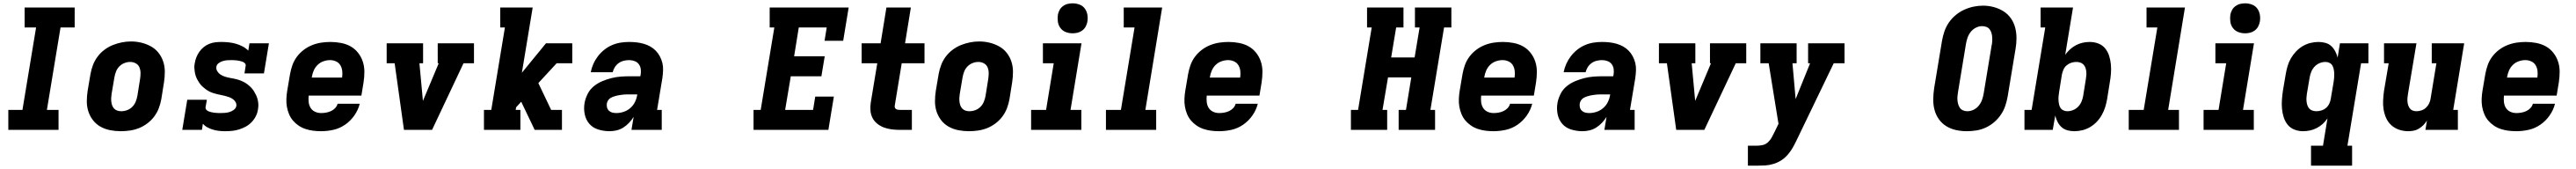

<svg xmlns="http://www.w3.org/2000/svg" viewBox="-20 -780 15490 1015"><path d="M30 0V-120H115L197 -615H128V-735H429V-615H344L262 -120H332V0Z M706 8Q674 8 643 2Q612 -4 585.5 -18.5Q559 -33 540 -57Q521 -81 511.5 -110Q502 -139 502 -171Q502 -203 507 -235L524 -335Q529 -363 539 -389.5Q549 -416 566.5 -439.5Q584 -463 608 -481Q632 -499 658.5 -509.5Q685 -520 712.5 -525.5Q740 -531 768 -531Q800 -531 830.5 -523.5Q861 -516 887.5 -501.5Q914 -487 933 -463Q952 -439 961.5 -410Q971 -381 971 -349Q971 -317 966 -285L950 -185Q945 -157 935 -130.5Q925 -104 907.5 -80.5Q890 -57 866 -39Q842 -21 815.5 -10.5Q789 0 761 4Q733 8 706 8ZM709 -112Q727 -112 744.5 -118.5Q762 -125 775.5 -138.5Q789 -152 796 -169.5Q803 -187 806 -204L822 -304Q825 -323 825 -341Q825 -359 818.5 -375Q812 -391 796.5 -399.5Q781 -408 763 -408Q745 -408 727.5 -401Q710 -394 697 -380.5Q684 -367 677.5 -350Q671 -333 668 -316L651 -216Q649 -204 648.5 -191.5Q648 -179 649.5 -167.5Q651 -156 655 -145.5Q659 -135 667 -127Q675 -119 686 -115.5Q697 -112 709 -112Z M1334 8Q1316 8 1297 6Q1278 4 1260 -1.5Q1242 -7 1226.5 -15.5Q1211 -24 1200 -37L1194 0H1076L1106 -181H1224L1216 -136Q1215 -127 1221 -120.5Q1227 -114 1235 -111Q1243 -108 1251.5 -106Q1260 -104 1268.5 -103Q1277 -102 1286 -101.5Q1295 -101 1304 -101Q1318 -101 1332 -102Q1346 -103 1359.5 -107Q1373 -111 1385.5 -120Q1398 -129 1401 -143Q1403 -156 1396.5 -167Q1390 -178 1380 -185Q1370 -192 1358 -196.5Q1346 -201 1333.5 -204Q1321 -207 1308.5 -209.5Q1296 -212 1283.5 -215Q1271 -218 1259 -222Q1247 -226 1236 -232Q1225 -238 1215 -245.5Q1205 -253 1196 -261.5Q1187 -270 1180 -280Q1173 -290 1167 -301Q1161 -312 1157 -324Q1153 -336 1151 -349Q1149 -362 1148.5 -374.5Q1148 -387 1151 -400Q1154 -419 1161 -436.5Q1168 -454 1179 -469.5Q1190 -485 1205.5 -497.5Q1221 -510 1239 -517Q1257 -524 1275 -526Q1293 -528 1311 -528Q1334 -528 1356.5 -525.5Q1379 -523 1399.5 -517Q1420 -511 1439 -501Q1458 -491 1473 -476L1480 -520H1597L1567 -339H1450L1457 -384Q1459 -393 1453 -399.5Q1447 -406 1439 -409Q1431 -412 1422.5 -414Q1414 -416 1405.5 -417Q1397 -418 1388 -418.5Q1379 -419 1370 -419Q1357 -419 1344.5 -418Q1332 -417 1319 -413Q1306 -409 1294.5 -400.5Q1283 -392 1281 -379Q1279 -364 1287 -351.5Q1295 -339 1307 -331.5Q1319 -324 1333 -319.5Q1347 -315 1361 -312.5Q1375 -310 1389.5 -307Q1404 -304 1417.5 -299.5Q1431 -295 1444 -288.5Q1457 -282 1468 -273.5Q1479 -265 1489 -255Q1499 -245 1506.5 -233Q1514 -221 1520 -208.5Q1526 -196 1529.5 -181.5Q1533 -167 1533.5 -152.5Q1534 -138 1531 -122Q1528 -101 1518 -81.5Q1508 -62 1492.5 -46Q1477 -30 1457.5 -19.5Q1438 -9 1417 -2.5Q1396 4 1375.5 6Q1355 8 1334 8Z M1911 8Q1886 8 1862.5 5Q1839 2 1816.5 -5.5Q1794 -13 1775 -26Q1756 -39 1741.5 -56Q1727 -73 1718 -94.5Q1709 -116 1705 -139Q1701 -162 1702 -186.5Q1703 -211 1707 -235L1724 -335Q1729 -363 1738.5 -389.5Q1748 -416 1765.5 -439.5Q1783 -463 1807 -481Q1831 -499 1858 -509.5Q1885 -520 1912.5 -524Q1940 -528 1967 -528Q1999 -528 2030.5 -522Q2062 -516 2088 -501.5Q2114 -487 2133 -463Q2152 -439 2161.5 -410Q2171 -381 2171 -349Q2171 -317 2166 -285L2153 -206H1836Q1834 -186 1836 -167Q1838 -148 1847.5 -132.5Q1857 -117 1874 -109Q1891 -101 1911 -101Q1925 -101 1940 -103.5Q1955 -106 1969.5 -112.5Q1984 -119 1995 -130.5Q2006 -142 2010 -157H2143Q2134 -120 2111 -87Q2088 -54 2055.5 -31.5Q2023 -9 1985.5 -0.5Q1948 8 1911 8ZM1854 -314H2037Q2040 -334 2038 -353Q2036 -372 2027 -387.5Q2018 -403 2001 -411Q1984 -419 1965 -419Q1945 -419 1925 -412Q1905 -405 1890 -390.5Q1875 -376 1866.5 -356.5Q1858 -337 1855 -317Z M2409 0 2353 -400H2305V-520H2524V-400H2502L2523 -174L2618 -400H2612V-520H2830V-400H2767L2578 0Z M2890 0V-120H2934L3016 -615H2988V-735H3183L3118 -343L3263 -520H3421V-400H3327L3217 -281L3294 -120H3359V0H3195L3114 -169L3083 -135L3081 -120H3109V0Z M3645 8Q3611 8 3578 -2Q3545 -12 3524 -36Q3503 -60 3496 -93.5Q3489 -127 3495 -162Q3500 -189 3513.5 -216Q3527 -243 3550.5 -262Q3574 -281 3601.5 -292.5Q3629 -304 3657 -311Q3685 -318 3713 -320Q3741 -322 3769 -322H3830L3832 -330Q3835 -347 3833 -364Q3831 -381 3821.5 -394Q3812 -407 3796 -413Q3780 -419 3763 -419Q3747 -419 3730.5 -415Q3714 -411 3700 -401Q3686 -391 3677 -376.5Q3668 -362 3664 -346H3532Q3537 -372 3548 -396.5Q3559 -421 3575.5 -442.5Q3592 -464 3614 -481.5Q3636 -499 3661 -509.5Q3686 -520 3711.5 -524Q3737 -528 3763 -528Q3786 -528 3808 -525.5Q3830 -523 3851 -517Q3872 -511 3890.5 -500.5Q3909 -490 3923.5 -475Q3938 -460 3948 -441Q3958 -422 3963 -401Q3968 -380 3967 -357.5Q3966 -335 3963 -312L3931 -120H3959V0H3777L3790 -78Q3778 -59 3762.5 -42.5Q3747 -26 3728 -14Q3709 -2 3687.5 3Q3666 8 3645 8ZM3686 -101Q3708 -101 3730.5 -108.5Q3753 -116 3771 -132Q3789 -148 3799 -169.5Q3809 -191 3812 -213H3769Q3759 -213 3749 -213Q3739 -213 3729.5 -212Q3720 -211 3710 -209.5Q3700 -208 3690.5 -206Q3681 -204 3671 -200.5Q3661 -197 3652 -192Q3643 -187 3637 -178Q3631 -169 3629 -159Q3627 -147 3630 -135Q3633 -123 3641.5 -115Q3650 -107 3661.5 -104Q3673 -101 3686 -101Z M4511 0V-120H4554L4636 -615H4608V-735H5083L5050 -535H4938L4951 -615H4783L4755 -442H4939L4919 -322H4735L4701 -120H4869L4882 -200H4994L4961 0Z M5391 0Q5366 0 5342 -3Q5318 -6 5296 -14Q5274 -22 5255.5 -36.5Q5237 -51 5226.5 -71.5Q5216 -92 5214 -116Q5212 -140 5216 -165L5255 -400H5161V-520H5275L5310 -735H5457L5422 -520H5539V-400H5402L5360 -145Q5359 -139 5361 -133.5Q5363 -128 5368 -125Q5373 -122 5379 -121Q5385 -120 5391 -120H5463V0Z M5806 8Q5774 8 5743 2Q5712 -4 5685.5 -18.5Q5659 -33 5640 -57Q5621 -81 5611.5 -110Q5602 -139 5602 -171Q5602 -203 5607 -235L5624 -335Q5629 -363 5639 -389.5Q5649 -416 5666.5 -439.5Q5684 -463 5708 -481Q5732 -499 5758.5 -509.5Q5785 -520 5812.5 -525.5Q5840 -531 5868 -531Q5900 -531 5930.5 -523.5Q5961 -516 5987.5 -501.5Q6014 -487 6033 -463Q6052 -439 6061.5 -410Q6071 -381 6071 -349Q6071 -317 6066 -285L6050 -185Q6045 -157 6035 -130.5Q6025 -104 6007.5 -80.5Q5990 -57 5966 -39Q5942 -21 5915.5 -10.5Q5889 0 5861 4Q5833 8 5806 8ZM5809 -112Q5827 -112 5844.5 -118.5Q5862 -125 5875.5 -138.5Q5889 -152 5896 -169.5Q5903 -187 5906 -204L5922 -304Q5925 -323 5925 -341Q5925 -359 5918.5 -375Q5912 -391 5896.5 -399.5Q5881 -408 5863 -408Q5845 -408 5827.5 -401Q5810 -394 5797 -380.5Q5784 -367 5777.5 -350Q5771 -333 5768 -316L5751 -216Q5749 -204 5748.5 -191.5Q5748 -179 5749.5 -167.5Q5751 -156 5755 -145.5Q5759 -135 5767 -127Q5775 -119 5786 -115.5Q5797 -112 5809 -112Z M6180 0V-120H6270L6316 -400H6251V-520H6483L6417 -120H6482V0ZM6430 -580Q6408 -580 6388.5 -587.5Q6369 -595 6356.5 -611.5Q6344 -628 6341 -649Q6338 -670 6341 -692Q6344 -707 6351.5 -720.5Q6359 -734 6372 -743.5Q6385 -753 6400 -756.5Q6415 -760 6430 -760Q6451 -760 6471 -752.5Q6491 -745 6503 -728.5Q6515 -712 6518.5 -691Q6522 -670 6518 -648Q6515 -633 6507.5 -619.5Q6500 -606 6487 -596.5Q6474 -587 6459 -583.5Q6444 -580 6430 -580Z M6630 0V-120H6720L6802 -615H6737V-735H6968L6867 -120H6932V0Z M7311 8Q7286 8 7262.5 5Q7239 2 7216.5 -5.5Q7194 -13 7175 -26Q7156 -39 7141.5 -56Q7127 -73 7118 -94.5Q7109 -116 7105 -139Q7101 -162 7102 -186.5Q7103 -211 7107 -235L7124 -335Q7129 -363 7138.5 -389.5Q7148 -416 7165.5 -439.5Q7183 -463 7207 -481Q7231 -499 7258 -509.5Q7285 -520 7312.5 -524Q7340 -528 7367 -528Q7399 -528 7430.5 -522Q7462 -516 7488 -501.5Q7514 -487 7533 -463Q7552 -439 7561.5 -410Q7571 -381 7571 -349Q7571 -317 7566 -285L7553 -206H7236Q7234 -186 7236 -167Q7238 -148 7247.5 -132.5Q7257 -117 7274 -109Q7291 -101 7311 -101Q7325 -101 7340 -103.5Q7355 -106 7369.5 -112.5Q7384 -119 7395 -130.5Q7406 -142 7410 -157H7543Q7534 -120 7511 -87Q7488 -54 7455.5 -31.5Q7423 -9 7385.5 -0.5Q7348 8 7311 8ZM7254 -314H7437Q7440 -334 7438 -353Q7436 -372 7427 -387.5Q7418 -403 7401 -411Q7384 -419 7365 -419Q7345 -419 7325 -412Q7305 -405 7290 -390.5Q7275 -376 7266.5 -356.5Q7258 -337 7255 -317Z M8103 0V-120H8146L8228 -615H8200V-735H8419V-615H8375L8345 -435H8486L8516 -615H8488V-735H8707V-615H8663L8581 -120H8609V0H8390V-120H8434L8466 -315H8326L8293 -120H8321V0Z M8961 8Q8936 8 8912.5 5Q8889 2 8866.5 -5.5Q8844 -13 8825 -26Q8806 -39 8791.5 -56Q8777 -73 8768 -94.5Q8759 -116 8755 -139Q8751 -162 8752 -186.5Q8753 -211 8757 -235L8774 -335Q8779 -363 8788.5 -389.5Q8798 -416 8815.5 -439.5Q8833 -463 8857 -481Q8881 -499 8908 -509.5Q8935 -520 8962.5 -524Q8990 -528 9017 -528Q9049 -528 9080.5 -522Q9112 -516 9138 -501.5Q9164 -487 9183 -463Q9202 -439 9211.5 -410Q9221 -381 9221 -349Q9221 -317 9216 -285L9203 -206H8886Q8884 -186 8886 -167Q8888 -148 8897.5 -132.5Q8907 -117 8924 -109Q8941 -101 8961 -101Q8975 -101 8990 -103.5Q9005 -106 9019.5 -112.5Q9034 -119 9045 -130.5Q9056 -142 9060 -157H9193Q9184 -120 9161 -87Q9138 -54 9105.5 -31.5Q9073 -9 9035.5 -0.5Q8998 8 8961 8ZM8904 -314H9087Q9090 -334 9088 -353Q9086 -372 9077 -387.5Q9068 -403 9051 -411Q9034 -419 9015 -419Q8995 -419 8975 -412Q8955 -405 8940 -390.5Q8925 -376 8916.5 -356.5Q8908 -337 8905 -317Z M9495 8Q9461 8 9428 -2Q9395 -12 9374 -36Q9353 -60 9346 -93.5Q9339 -127 9345 -162Q9350 -189 9363.5 -216Q9377 -243 9400.5 -262Q9424 -281 9451.5 -292.5Q9479 -304 9507 -311Q9535 -318 9563 -320Q9591 -322 9619 -322H9680L9682 -330Q9685 -347 9683 -364Q9681 -381 9671.5 -394Q9662 -407 9646 -413Q9630 -419 9613 -419Q9597 -419 9580.5 -415Q9564 -411 9550 -401Q9536 -391 9527 -376.5Q9518 -362 9514 -346H9382Q9387 -372 9398 -396.5Q9409 -421 9425.5 -442.5Q9442 -464 9464 -481.5Q9486 -499 9511 -509.5Q9536 -520 9561.5 -524Q9587 -528 9613 -528Q9636 -528 9658 -525.5Q9680 -523 9701 -517Q9722 -511 9740.5 -500.5Q9759 -490 9773.5 -475Q9788 -460 9798 -441Q9808 -422 9813 -401Q9818 -380 9817 -357.5Q9816 -335 9813 -312L9781 -120H9809V0H9627L9640 -78Q9628 -59 9612.5 -42.5Q9597 -26 9578 -14Q9559 -2 9537.5 3Q9516 8 9495 8ZM9536 -101Q9558 -101 9580.5 -108.5Q9603 -116 9621 -132Q9639 -148 9649 -169.5Q9659 -191 9662 -213H9619Q9609 -213 9599 -213Q9589 -213 9579.5 -212Q9570 -211 9560 -209.5Q9550 -208 9540.5 -206Q9531 -204 9521 -200.5Q9511 -197 9502 -192Q9493 -187 9487 -178Q9481 -169 9479 -159Q9477 -147 9480 -135Q9483 -123 9491.5 -115Q9500 -107 9511.5 -104Q9523 -101 9536 -101Z M10059 0 10003 -400H9955V-520H10174V-400H10152L10173 -174L10268 -400H10262V-520H10480V-400H10417L10228 0Z M10490 215V95H10544Q10562 95 10579.5 91Q10597 87 10610.5 74.5Q10624 62 10633 46Q10642 30 10650 13L10674 -36L10615 -400H10565V-520H10783V-400H10758L10777 -185L10864 -400H10852V-520H11071V-400H11006L10781 66Q10771 87 10759.5 107Q10748 127 10733 145Q10716 166 10693.5 181Q10671 196 10645.5 204Q10620 212 10595 213.5Q10570 215 10544 215Z M11806 8Q11773 8 11741 1Q11709 -6 11682.5 -22.5Q11656 -39 11638 -64.5Q11620 -90 11612 -120.5Q11604 -151 11604.5 -184.5Q11605 -218 11610 -251L11657 -534Q11662 -563 11671.5 -591Q11681 -619 11698 -644Q11715 -669 11739 -689Q11763 -709 11790.5 -721.5Q11818 -734 11846.5 -740Q11875 -746 11904 -746Q11937 -746 11968.5 -737.5Q12000 -729 12026.5 -712.5Q12053 -696 12071 -670.5Q12089 -645 12097 -614.5Q12105 -584 12105 -550.5Q12105 -517 12099 -484L12052 -201Q12047 -172 12037.5 -144Q12028 -116 12011 -91Q11994 -66 11970.5 -46Q11947 -26 11919.5 -13.5Q11892 -1 11863 3.5Q11834 8 11806 8ZM11809 -112Q11829 -112 11847.5 -121Q11866 -130 11879 -146.5Q11892 -163 11898.5 -182Q11905 -201 11908 -220L11955 -504Q11958 -517 11959 -530.5Q11960 -544 11959 -557Q11958 -570 11954.5 -582Q11951 -594 11943.5 -604Q11936 -614 11923.5 -618.5Q11911 -623 11898 -623Q11879 -623 11860.5 -613.5Q11842 -604 11829.5 -588Q11817 -572 11810.5 -553Q11804 -534 11801 -515L11754 -231Q11752 -218 11750.5 -205Q11749 -192 11750 -179Q11751 -166 11754.5 -154Q11758 -142 11765 -132Q11772 -122 11784 -117Q11796 -112 11809 -112Z M12453 8Q12431 8 12411 2.5Q12391 -3 12376 -16.5Q12361 -30 12352 -48Q12343 -66 12338 -86L12323 0H12153V-120H12196L12278 -615H12250V-735H12445L12398 -451Q12411 -469 12427.5 -484Q12444 -499 12463.5 -509Q12483 -519 12503.5 -523.5Q12524 -528 12545 -528Q12573 -528 12597.5 -518.5Q12622 -509 12638 -489.5Q12654 -470 12662 -445Q12670 -420 12672.5 -393.5Q12675 -367 12673 -339.5Q12671 -312 12666 -285L12650 -185Q12646 -161 12638.5 -137Q12631 -113 12618.5 -90.5Q12606 -68 12588 -49Q12570 -30 12548 -17Q12526 -4 12501.5 2Q12477 8 12453 8ZM12411 -112Q12428 -112 12445.5 -119Q12463 -126 12476 -139.5Q12489 -153 12496 -170Q12503 -187 12506 -204L12522 -304Q12524 -316 12525 -328.5Q12526 -341 12524.5 -352.5Q12523 -364 12519 -374.5Q12515 -385 12507 -393Q12499 -401 12488 -404.5Q12477 -408 12465 -408Q12449 -408 12434 -403Q12419 -398 12406.5 -387.5Q12394 -377 12387.5 -362Q12381 -347 12378 -332L12362 -232Q12360 -219 12358.5 -206Q12357 -193 12357.5 -180.5Q12358 -168 12360.5 -155.5Q12363 -143 12369 -133Q12375 -123 12386.5 -117.5Q12398 -112 12411 -112Z M12780 0V-120H12870L12952 -615H12887V-735H13118L13017 -120H13082V0Z M13230 0V-120H13320L13366 -400H13301V-520H13533L13467 -120H13532V0ZM13480 -580Q13458 -580 13438.5 -587.5Q13419 -595 13406.5 -611.5Q13394 -628 13391 -649Q13388 -670 13391 -692Q13394 -707 13401.5 -720.5Q13409 -734 13422 -743.5Q13435 -753 13450 -756.5Q13465 -760 13480 -760Q13501 -760 13521 -752.5Q13541 -745 13553 -728.5Q13565 -712 13568.5 -691Q13572 -670 13568 -648Q13565 -633 13557.5 -619.5Q13550 -606 13537 -596.5Q13524 -587 13509 -583.5Q13494 -580 13480 -580Z M13876 215V95H13948L13975 -69Q13963 -51 13946.5 -36Q13930 -21 13910.5 -11Q13891 -1 13870 3.5Q13849 8 13828 8Q13801 8 13776.5 -1.5Q13752 -11 13736 -30.5Q13720 -50 13712 -75Q13704 -100 13701.5 -126.5Q13699 -153 13701 -180.5Q13703 -208 13707 -235L13724 -335Q13728 -359 13735 -383Q13742 -407 13755 -429.5Q13768 -452 13786 -471Q13804 -490 13826 -503Q13848 -516 13872.5 -522Q13897 -528 13921 -528Q13942 -528 13962.5 -522.5Q13983 -517 13997.5 -503.5Q14012 -490 14021.5 -472Q14031 -454 14036 -434L14050 -520H14221V-400H14177L14095 95H14123V215ZM13909 -112Q13924 -112 13939.5 -117Q13955 -122 13967 -132.5Q13979 -143 13986 -158Q13993 -173 13995 -188L14012 -288Q14014 -301 14015 -314Q14016 -327 14015.5 -339.5Q14015 -352 14012.5 -364.5Q14010 -377 14004 -387Q13998 -397 13987 -402.5Q13976 -408 13963 -408Q13945 -408 13928 -401Q13911 -394 13898 -380.5Q13885 -367 13878 -350Q13871 -333 13868 -316L13851 -216Q13849 -204 13848.5 -191.5Q13848 -179 13849.5 -167.5Q13851 -156 13855 -145.5Q13859 -135 13866.5 -127Q13874 -119 13885.5 -115.5Q13897 -112 13909 -112Z M14460 8Q14432 8 14405.5 -1Q14379 -10 14359 -28Q14339 -46 14328 -70.5Q14317 -95 14312.5 -122Q14308 -149 14309.5 -178Q14311 -207 14315 -235L14343 -400H14315V-520H14510L14459 -216Q14457 -204 14456 -192.5Q14455 -181 14456 -169.5Q14457 -158 14460.5 -147.5Q14464 -137 14470.5 -128.5Q14477 -120 14487.5 -116Q14498 -112 14510 -112Q14525 -112 14540 -117Q14555 -122 14567 -133Q14579 -144 14586 -158.5Q14593 -173 14595 -188L14630 -400H14602V-520H14797L14731 -120H14759V0H14564L14573 -56Q14564 -41 14551.5 -28.5Q14539 -16 14524 -7Q14509 2 14492.5 5Q14476 8 14460 8Z M15111 8Q15086 8 15062.5 5Q15039 2 15016.5 -5.5Q14994 -13 14975 -26Q14956 -39 14941.5 -56Q14927 -73 14918 -94.5Q14909 -116 14905 -139Q14901 -162 14902 -186.5Q14903 -211 14907 -235L14924 -335Q14929 -363 14938.5 -389.5Q14948 -416 14965.5 -439.5Q14983 -463 15007 -481Q15031 -499 15058 -509.5Q15085 -520 15112.5 -524Q15140 -528 15167 -528Q15199 -528 15230.5 -522Q15262 -516 15288 -501.5Q15314 -487 15333 -463Q15352 -439 15361.5 -410Q15371 -381 15371 -349Q15371 -317 15366 -285L15353 -206H15036Q15034 -186 15036 -167Q15038 -148 15047.5 -132.5Q15057 -117 15074 -109Q15091 -101 15111 -101Q15125 -101 15140 -103.5Q15155 -106 15169.5 -112.5Q15184 -119 15195 -130.5Q15206 -142 15210 -157H15343Q15334 -120 15311 -87Q15288 -54 15255.5 -31.5Q15223 -9 15185.5 -0.5Q15148 8 15111 8ZM15054 -314H15237Q15240 -334 15238 -353Q15236 -372 15227 -387.5Q15218 -403 15201 -411Q15184 -419 15165 -419Q15145 -419 15125 -412Q15105 -405 15090 -390.5Q15075 -376 15066.5 -356.5Q15058 -337 15055 -317Z"/></svg>

Font: Iosevka Etoile Heavy Oblique
Style: Regular
Weight: 900
Italic angle: -9°
Designer: Belleve Invis
Foundry: Belleve Invis
Version: Version 15.5.2; ttfautohint (v1.8.4)